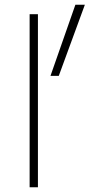

<svg xmlns="http://www.w3.org/2000/svg" viewBox="-20 -790 434 810"><path d="M105 0V-730H140V0ZM193 -470 298 -770H338L228 -470Z"/></svg>

Font: M PLUS 1 ExtraLight
Style: Regular
Weight: 250
Version: Version 1.001